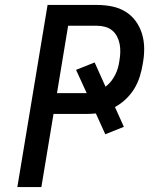

<svg xmlns="http://www.w3.org/2000/svg" viewBox="-20 -755 640 775"><path d="M50 0 172 -735H372Q403 -735 432.5 -729Q462 -723 486.5 -708Q511 -693 528 -669.5Q545 -646 553.5 -617.5Q562 -589 562 -558Q562 -527 556 -496Q552 -471 544 -445.5Q536 -420 522 -397Q508 -374 488 -355Q468 -336 444 -323L480 -243L405 -213L367 -297Q356 -296 345.5 -295.5Q335 -295 324 -295H196L147 0ZM210 -379H324Q326 -379 327 -379Q328 -379 330 -379L287 -473L362 -503L406 -405Q419 -415 428.5 -427Q438 -439 445 -453Q452 -467 456 -481Q460 -495 462 -510Q465 -527 465.5 -544Q466 -561 463 -577Q460 -593 452.5 -607.5Q445 -622 433 -632Q421 -642 405 -646.5Q389 -651 372 -651H255Z"/></svg>

Font: Iosevka SS04 Md Ex Obl
Style: Regular
Weight: 500
Width: 7
Italic angle: -9°
Monospace: yes
Designer: Belleve Invis
Foundry: Belleve Invis
Version: Version 19.0.0; ttfautohint (v1.8.4)